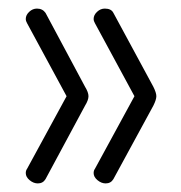

<svg xmlns="http://www.w3.org/2000/svg" viewBox="-20 -501 421 447"><path d="M201 -108 293 -277 201 -447Q198 -452 198 -457Q198 -466 206 -473.5Q214 -481 224 -481Q239 -481 244 -471L337 -299Q344 -285 344 -277Q344 -269 337 -255L244 -84Q238 -74 226 -74Q216 -74 207 -81.5Q198 -89 198 -98Q198 -104 201 -108ZM43 -108 135 -277 43 -447Q40 -452 40 -457Q40 -466 48 -473.5Q56 -481 66 -481Q79 -481 86 -471L178 -299Q186 -286 186 -277Q186 -268 178 -255L86 -84Q80 -74 68 -74Q58 -74 49 -81.5Q40 -89 40 -98Q40 -104 43 -108Z"/></svg>

Font: Dosis
Style: Light
Weight: 300
Designer: Edgar Tolentino, Pablo Impallari, Igino Marini
Foundry: Edgar Tolentino, Pablo Impallari, Igino Marini
Version: Version 1.007